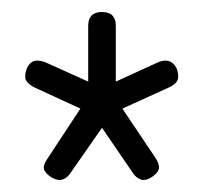

<svg xmlns="http://www.w3.org/2000/svg" viewBox="-20 -729 338 320"><path d="M80 -429Q71 -429 62 -436Q53 -443 53 -450Q53 -456 60 -466L114 -548L38 -583Q22 -591 22 -601Q22 -612 27.5 -620Q33 -628 42 -628Q49 -628 56 -625L127 -593V-686Q127 -709 150 -709Q173 -709 173 -686V-593L243 -625Q250 -628 256 -628Q265 -628 271 -620.5Q277 -613 277 -601Q277 -590 261 -583L184 -548L239 -466Q245 -457 245 -450Q245 -443 236 -436Q227 -429 219 -429Q209 -430 202 -440L150 -516L97 -440Q90 -430 80 -429Z"/></svg>

Font: Asap Condensed Medium
Style: Regular
Weight: 500
Width: 3
Designer: Pablo Cosgaya
Foundry: Omnibus-Type
Version: Version 3.001; ttfautohint (v1.8.4.7-5d5b)